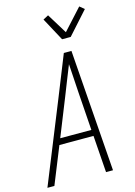

<svg xmlns="http://www.w3.org/2000/svg" viewBox="-146 -1047 788 1120"><g transform="rotate(-15 248.0 -487.0)"><path d="M-4 0 194 -490 292 -735H338L392 0H350L334 -223H128L38 0ZM331 -260 315 -490Q312 -534 309.5 -577.5Q307 -621 304 -664Q287 -621 269.5 -577.5Q252 -534 235 -490L143 -260ZM303 -815 228 -954 260 -971 335 -849 449 -974 477 -951 355 -815Z"/></g></svg>

Font: Iosevka Extralight
Style: Italic
Weight: 200
Italic angle: -9°
Monospace: yes
Designer: Belleve Invis
Foundry: Belleve Invis
Version: Version 32.5.0; ttfautohint (v1.8.4)